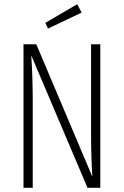

<svg xmlns="http://www.w3.org/2000/svg" viewBox="-20 -895 590 915"><path d="M458 0H397L129 -631Q136 -528 136 -409V0H92V-684H153L420 -53Q414 -155 414 -252V-684H458ZM348 -875 369 -835 209 -759 196 -786Z"/></svg>

Font: Fira Sans Extra Condensed ExtraLight
Style: Regular
Weight: 275
Width: 1
Designer: Carrois Corporate & Edenspiekermann AG
Foundry: Carrois Corporate GbR & Edenspiekermann AG
Version: Version 4.203